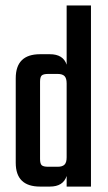

<svg xmlns="http://www.w3.org/2000/svg" viewBox="-20 -689 400 709"><path d="M158.2 -73.2H192.9Q210.4 -73.2 218.3 -81.1Q226.1 -88.9 226.1 -107.9V-380.9Q226.1 -399.9 218.3 -408Q210.4 -416 192.9 -416H158.2Q140.1 -416 134 -410.2Q127.9 -404.3 127.9 -387.2V-102.1Q127.9 -84.5 134 -78.9Q140.1 -73.2 158.2 -73.2ZM226.1 -668.9H315.9V0H226.1V-39.1Q213.4 0 164.1 0H127.9Q38.1 0 38.1 -87.9V-399.9Q38.1 -488.8 127.9 -488.8H164.1Q213.4 -488.8 226.1 -450.2Z"/></svg>

Font: Teko
Style: Regular
Weight: 400
Designer: Manushi Parikh, Jonny Pinhorn
Foundry: Indian Type Foundry
Version: Version 2.000;PS 1.0;hotconv 1.0.79;makeotf.lib2.5.61930